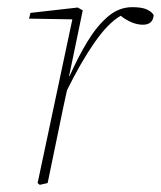

<svg xmlns="http://www.w3.org/2000/svg" viewBox="-20 -511 449 536"><path d="M85 0 182 -457 61 -459 65 -475 197 -490 211 -482 173 -299 174 -298Q197 -350 223.5 -394Q250 -438 281 -464.5Q312 -491 349 -491Q375 -491 389 -485Q403 -479 409 -469Q407 -442 379 -442Q353 -442 325 -461L317 -467Q282 -447 244 -392.5Q206 -338 167 -259L157 -213Q146 -160 135 -106.5Q124 -53 113 0L91 5Z"/></svg>

Font: Source Serif 4 SmText ExtraLight
Style: Italic
Weight: 200
Italic angle: -12°
Designer: Frank Grießhammer
Foundry: Adobe
Version: Version 4.005;hotconv 1.1.0;makeotfexe 2.6.0